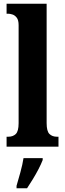

<svg xmlns="http://www.w3.org/2000/svg" viewBox="-20 -780 346 1021"><path d="M15 0V-53H25Q49 -53 64 -67.5Q79 -82 79 -125V-646Q79 -673 69 -686Q59 -699 46 -703Q33 -707 25 -707H15V-760H228V-125Q228 -82 243 -67.5Q258 -53 282 -53H291V0ZM68 208Q77 178 88.5 136Q100 94 105 61H207V71Q199 92 185 119Q171 146 154.5 173Q138 200 124 221H68Z"/></svg>

Font: Noto Serif Khmer ExtraCondensed ExtraBold
Style: Regular
Weight: 800
Width: 2
Designer: Danh Hong and the Monotype Design Team
Foundry: Monotype Imaging Inc.
Version: Version 2.004; ttfautohint (v1.8.4.7-5d5b)